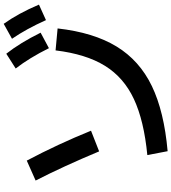

<svg xmlns="http://www.w3.org/2000/svg" viewBox="36 -931 928 1040"><g transform="rotate(-90 500.0 -411.0)"><path d="M747 -574 866 -563Q844 -368 768 -243.5Q692 -119 554 -52.5Q416 14 201 33L180 -77Q366 -95 483 -149.5Q600 -204 663.5 -306.5Q727 -409 747 -574ZM150 -730Q239 -562 312 -382L200 -338Q119 -532 42 -682ZM729 -841Q788 -766 843 -655L759 -610Q707 -715 649 -790ZM891 -855Q948 -775 995 -664L911 -626Q863 -733 810 -810Z"/></g></svg>

Font: Enso SemiBold
Style: Regular
Weight: 600
Designer: Coji Morishita
Foundry: UNDERFOREST DESIGN
Version: Version 1.000